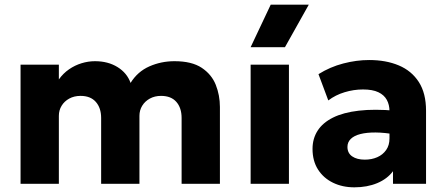

<svg xmlns="http://www.w3.org/2000/svg" viewBox="-20 -787 1906 822"><path d="M68 0V-510H232V-447Q250.5 -473 275.5 -490.2Q300.5 -507.5 329 -516.2Q357.5 -525 386.5 -525Q442.5 -525 483.2 -499.8Q524 -474.5 539 -432Q569 -480.5 619.5 -502.8Q670 -525 727 -525Q801 -525 843.5 -496.8Q886 -468.5 903.8 -423.8Q921.5 -379 921.5 -329V0H757.5V-282Q757.5 -325 735 -350.8Q712.5 -376.5 669.5 -376.5Q642.5 -376.5 621.5 -365Q600.5 -353.5 588.8 -334.2Q577 -315 577 -291V0H413V-282Q413 -325 390.2 -350.8Q367.5 -376.5 325 -376.5Q297.5 -376.5 276.5 -365Q255.5 -353.5 243.8 -334.2Q232 -315 232 -291V0Z M1053 0V-510H1217V0ZM1053 -585 1139 -767H1302L1200 -585Z M1497 15Q1446 15 1405.5 -4.8Q1365 -24.5 1341.5 -61.2Q1318 -98 1318 -149.5Q1318 -193.5 1339.8 -227.5Q1361.5 -261.5 1405.5 -283.5Q1449.5 -305.5 1516.2 -313.2Q1583 -321 1672.5 -313L1674 -211Q1626.5 -219.5 1588.2 -219.8Q1550 -220 1523.2 -213.2Q1496.5 -206.5 1482 -192.5Q1467.5 -178.5 1467.5 -158Q1467.5 -131.5 1487.8 -117.5Q1508 -103.5 1542 -103.5Q1571.5 -103.5 1595.2 -114Q1619 -124.5 1633.2 -144.8Q1647.5 -165 1647.5 -194.5V-311Q1647.5 -338.5 1636 -359.5Q1624.5 -380.5 1599.8 -392.2Q1575 -404 1534 -404Q1494.5 -404 1455.5 -392.2Q1416.5 -380.5 1385.5 -357L1343.5 -469.5Q1393 -500.5 1449.5 -515.2Q1506 -530 1560.5 -530Q1632.5 -530 1687.2 -507Q1742 -484 1773 -436Q1804 -388 1804 -313V0H1662.5V-54Q1638 -21 1595 -3Q1552 15 1497 15Z"/></svg>

Font: Geologica Roman
Style: Bold
Weight: 700
Designer: Sindre Bremnes, Frode Helland
Foundry: Monokrom Skriftforlag AS
Version: Version 1.010;gftools[0.9.28]